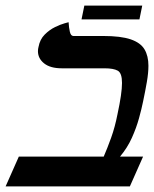

<svg xmlns="http://www.w3.org/2000/svg" viewBox="-20 -663 548 683"><path d="M270 -594 280 -643H486L476 -594ZM347 -535Q410 -535 445 -523Q480 -511 494 -487.5Q508 -464 508 -429Q508 -404 502.5 -372Q497 -340 489 -302Q484 -277 474.5 -242.5Q465 -208 449 -172.5Q433 -137 407 -106H489L442 0H0L47 -106H349Q362 -136 375.5 -173.5Q389 -211 398 -257Q414 -331 414 -368Q414 -403 399 -411.5Q384 -420 352 -420H200Q159 -420 137 -437.5Q115 -455 115 -481Q115 -485 115.5 -488.5Q116 -492 117 -496Q122 -523 139 -540Q156 -557 175.5 -566.5Q195 -576 209.5 -580Q224 -584 224 -584Q225 -565 228.5 -550Q232 -535 241 -535Z"/></svg>

Font: Libertinus Serif SemiBold
Style: Italic
Weight: 600
Italic angle: -11.5°
Designer: Philipp H. Poll, Khaled Hosny
Foundry: Caleb Maclennan
Version: Version 7.051;RELEASE